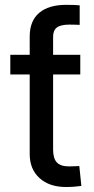

<svg xmlns="http://www.w3.org/2000/svg" viewBox="-20 -750 379 773"><path d="M99.6 -430.2V-603Q99.6 -665.5 137.5 -698Q175.3 -730.5 246.6 -730.5Q264.6 -730.5 278.1 -730Q291.5 -729.5 300.8 -728.5V-649.9Q293 -650.4 280 -650.6Q267.1 -650.9 259.3 -650.9Q224.6 -650.9 209.2 -639.4Q193.8 -627.9 193.8 -602.5V-430.2ZM245.6 2.9Q178.7 2.9 139.2 -33Q99.6 -68.8 99.6 -129.9V-491.7H193.8V-147.9Q193.8 -111.8 209 -95.9Q224.1 -80.1 257.8 -80.1Q268.1 -80.1 278.6 -80.6Q289.1 -81.1 299.3 -81.5L307.6 -1.5Q294.4 0.5 278.3 1.7Q262.2 2.9 245.6 2.9ZM21.5 -450.2V-529.3H303.2V-450.2Z"/></svg>

Font: Inter Cardless Tabular
Style: Regular
Weight: 400
Designer: Rasmus Andersson
Foundry: rsms
Version: Version 4.000;git-4fc901f